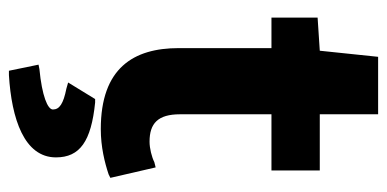

<svg xmlns="http://www.w3.org/2000/svg" viewBox="-244 -422 888 441"><g transform="rotate(90 200.5 -201.0)"><path d="M380 -6 388 -10 364 -114 352 -111C340 -105 320 -100 305 -100C263 -100 242 -119 242 -170V-380H371V-491H242V-625H110L96 -491L20 -486V-380H90V-167C90 -63 136 12 276 12C317 12 353 3 380 -6ZM169 87 183 91C218 98 231 107 231 122C231 134 200 147 138 153L128 155L142 223H152C252 217 341 188 341 115C341 60 304 34 215 25H207Z"/></g></svg>

Font: Falling Sky
Style: SeBd
Weight: 600
Designer: Paul D. Hunt
Foundry: Adobe Systems Incorporated
Version: Version 1.02